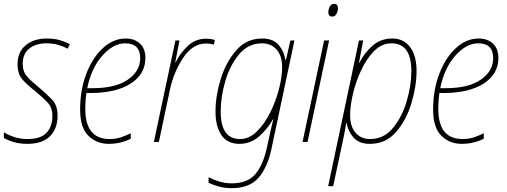

<svg xmlns="http://www.w3.org/2000/svg" viewBox="-22 -737 2633 997"><path d="M120 10Q199 10 238 -30Q277 -70 277 -136Q277 -191 247.5 -221Q218 -251 178 -285Q143 -313 119.5 -338.5Q96 -364 96 -405Q96 -458 130 -485Q164 -512 219 -512Q254 -512 282 -503.5Q310 -495 329 -484L341 -508Q320 -519 290.5 -528Q261 -537 220 -537Q154 -537 111.5 -502Q69 -467 69 -403Q69 -352 96.5 -322Q124 -292 162 -263Q199 -232 224.5 -205.5Q250 -179 250 -135Q250 -80 219.5 -47.5Q189 -15 121 -15Q84 -15 52 -25.5Q20 -36 -2 -50V-20Q16 -10 47 0Q78 10 120 10Z M542 10Q577 10 607.5 2Q638 -6 657 -17V-45Q635 -34 607.5 -24.5Q580 -15 547 -15Q421 -15 421 -171Q421 -220 427 -254H447Q580 -254 656.5 -303Q733 -352 733 -436Q733 -485 704.5 -511Q676 -537 631 -537Q566 -537 512 -487Q458 -437 426 -353.5Q394 -270 394 -168Q394 -74 437 -32Q480 10 542 10ZM431 -279Q452 -383 509 -447.5Q566 -512 628 -512Q706 -512 706 -435Q706 -368 642 -323.5Q578 -279 458 -279Z M777 0H803L861 -274Q880 -362 929 -436.5Q978 -511 1047 -511Q1073 -511 1088 -505L1094 -529Q1075 -536 1047 -536Q992 -536 951.5 -497Q911 -458 890 -413H888L910 -527H889Z M1181 240Q1274 240 1320.5 186Q1367 132 1387 39L1507 -527H1486L1463 -426H1460Q1454 -469 1425.5 -503Q1397 -537 1339 -537Q1258 -537 1204.5 -475.5Q1151 -414 1124 -326Q1097 -238 1097 -158Q1097 -80 1128 -35Q1159 10 1221 10Q1279 10 1323 -28.5Q1367 -67 1395 -117H1397Q1391 -94 1385 -67Q1379 -40 1375 -21L1363 33Q1344 120 1303.5 167.5Q1263 215 1181 215Q1147 215 1115 205Q1083 195 1061 183V212Q1081 222 1112.5 231Q1144 240 1181 240ZM1224 -15Q1124 -15 1124 -159Q1124 -234 1148 -316Q1172 -398 1219.5 -455Q1267 -512 1338 -512Q1385 -512 1414 -480Q1443 -448 1443 -387Q1443 -339 1427 -276Q1411 -213 1381.5 -153.5Q1352 -94 1312 -54.5Q1272 -15 1224 -15Z M1704 -651Q1718 -651 1725.5 -665.5Q1733 -680 1733 -693Q1733 -717 1713 -717Q1698 -717 1690.5 -702.5Q1683 -688 1683 -674Q1683 -651 1704 -651ZM1549 0H1575L1687 -527H1661Z M1682 230H1708L1752 24Q1759 -6 1765 -38Q1771 -70 1776 -98H1778Q1785 -56 1813.5 -23Q1842 10 1899 10Q1981 10 2034.5 -51.5Q2088 -113 2114.5 -201.5Q2141 -290 2141 -369Q2141 -448 2107.5 -492.5Q2074 -537 2015 -537Q1954 -537 1911.5 -499Q1869 -461 1844 -411H1842L1864 -527H1842ZM1900 -15Q1853 -15 1824.5 -47.5Q1796 -80 1796 -140Q1796 -186 1810.5 -248.5Q1825 -311 1853 -371.5Q1881 -432 1920.5 -472Q1960 -512 2011 -512Q2114 -512 2114 -368Q2114 -294 2090 -212Q2066 -130 2018.5 -72.5Q1971 -15 1900 -15Z M2375 10Q2410 10 2440.5 2Q2471 -6 2490 -17V-45Q2468 -34 2440.5 -24.5Q2413 -15 2380 -15Q2254 -15 2254 -171Q2254 -220 2260 -254H2280Q2413 -254 2489.5 -303Q2566 -352 2566 -436Q2566 -485 2537.5 -511Q2509 -537 2464 -537Q2399 -537 2345 -487Q2291 -437 2259 -353.5Q2227 -270 2227 -168Q2227 -74 2270 -32Q2313 10 2375 10ZM2264 -279Q2285 -383 2342 -447.5Q2399 -512 2461 -512Q2539 -512 2539 -435Q2539 -368 2475 -323.5Q2411 -279 2291 -279Z"/></svg>

Font: Noto Sans UI SemiCondensed Thin
Style: Italic
Weight: 250
Width: 4
Italic angle: -12°
Designer: Monotype Design Team
Foundry: Monotype Imaging Inc.
Version: Version 1.901